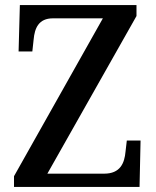

<svg xmlns="http://www.w3.org/2000/svg" viewBox="-20 -734 612 754"><path d="M35 0H528L532 -182H478L473 -139C469 -93 452 -52 389 -52H166L516 -671V-714H58L53 -532H107L112 -578C116 -624 132 -662 188 -662H384L35 -42Z"/></svg>

Font: Noto Serif Lao SemiCondensed Medium
Style: Regular
Weight: 500
Width: 4
Designer: Monotype Design Team
Foundry: Monotype Imaging Inc.
Version: Version 2.003